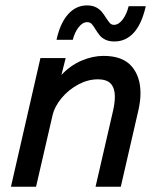

<svg xmlns="http://www.w3.org/2000/svg" viewBox="-20 -708 599 728"><path d="M133.3 -487.8H229L212.9 -423.8Q246.1 -459.5 288.6 -477.8Q331.1 -496.1 372.6 -496.1Q444.3 -496.1 478.5 -457.3Q512.7 -418.5 512.7 -355Q512.7 -325.7 504.9 -290.5L438 0H342.3L408.7 -288.1Q415.5 -317.9 415.5 -341.8Q415.5 -373 400.6 -390.1Q385.7 -407.2 350.6 -407.2Q313.5 -407.2 276.6 -387.5Q239.7 -367.7 213.1 -335.7Q186.5 -303.7 178.7 -268.6L116.7 0H21.5ZM341.8 -597.2Q333.5 -611.3 327.1 -617.7Q320.8 -624 311 -624Q293 -624 278.1 -604.7Q263.2 -585.4 255.9 -557.1H194.3Q208 -620.1 238 -653.8Q268.1 -687.5 309.6 -687.5Q329.6 -687.5 343.3 -680.7Q356.9 -673.8 365 -664.3Q373 -654.8 382.3 -640.1Q391.1 -626.5 397 -620.1Q402.8 -613.8 412.1 -613.8Q429.7 -613.8 444.8 -633.5Q460 -653.3 467.8 -684.6H532.7Q517.6 -617.2 487.3 -584Q457 -550.8 414.1 -550.8Q393.6 -550.8 379.9 -557.4Q366.2 -564 358.4 -573.5Q350.6 -583 341.8 -597.2Z"/></svg>

Font: Acari Sans Medium
Style: Italic
Weight: 500
Italic angle: -13°
Designer: Alfredo Marco Pradil and Stefan Peev
Foundry: Hanken Design Co.
Version: Version 1.045